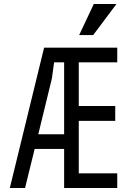

<svg xmlns="http://www.w3.org/2000/svg" viewBox="-20 -938 640 958"><path d="M565 -700H200L29 0H105L153 -195H300V0H565V-73H373V-335H555V-409H373V-627H565ZM171 -268 239 -547 250 -627H300V-268ZM448 -918 375 -763H445L561 -918Z"/></svg>

Font: Fliege Mono Light
Style: Regular
Weight: 300
Version: Version 0.020;Glyphs 3.3 (3306)